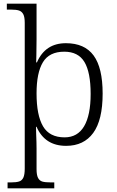

<svg xmlns="http://www.w3.org/2000/svg" viewBox="-20 -780 636 1040"><path d="M21 208H40Q68 208 83.5 203Q99 198 106.5 182Q114 166 114 133V-656Q114 -688 106 -703Q98 -718 83 -723Q68 -728 40 -728H17V-760H178V-567L177 -482Q176 -465 176 -442H180Q225 -546 337 -546Q438 -546 487 -479.5Q536 -413 536 -273Q536 -130 485 -60Q434 10 338 10Q223 10 178 -93H175L176 -53Q178 -7 178 25V136Q178 168 186 183.5Q194 199 209.5 203.5Q225 208 255 208H274V240H21ZM471 -271Q471 -388 437.5 -444Q404 -500 328 -500Q247 -500 212.5 -443Q178 -386 178 -274Q178 -156 213 -96Q248 -36 330 -36Q400 -36 435.5 -96Q471 -156 471 -271Z"/></svg>

Font: Noto Serif Light
Style: Regular
Weight: 300
Designer: Monotype Design Team
Foundry: Monotype Imaging Inc.
Version: Version 1.001